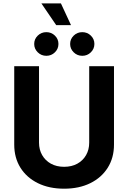

<svg xmlns="http://www.w3.org/2000/svg" viewBox="-20 -1126 772 1156"><path d="M366 10.1Q275.8 10.1 208.2 -23.2Q140.5 -56.5 103.1 -116.2Q65.7 -176 65.7 -255.2V-727.5H214.9V-267.5Q214.9 -225 233.8 -192.2Q252.6 -159.3 286.5 -140.5Q320.4 -121.7 366 -121.7Q411.8 -121.7 445.7 -140.5Q479.6 -159.3 498.3 -192.2Q517.1 -225 517.1 -267.5V-727.5H666.3V-255.2Q666.3 -176 628.7 -116.2Q591.2 -56.5 523.7 -23.2Q456.1 10.1 366 10.1ZM475.4 -790Q445.1 -790 423.7 -811Q402.3 -832 402.3 -861.3Q402.3 -890.8 423.7 -911.6Q445.1 -932.4 475.4 -932.4Q505.7 -932.4 527 -911.6Q548.3 -890.9 548.3 -861.4Q548.3 -831.9 527 -811Q505.7 -790 475.4 -790ZM259 -790Q228.8 -790 207.3 -811Q185.9 -832 185.9 -861.3Q185.9 -890.8 207.3 -911.6Q228.8 -932.4 259 -932.4Q289.3 -932.4 310.6 -911.6Q331.9 -890.9 331.9 -861.4Q331.9 -831.9 310.6 -811Q289.3 -790 259 -790ZM318.4 -974.7 229.2 -1105.5H346.8L407.5 -974.7Z"/></svg>

Font: Inter Variable LoSnoCo
Style: Regular
Weight: 400
Designer: Rasmus Andersson
Foundry: rsms
Version: Version 4.000;git-a52131595; featfreeze: case,dlig,ss01,ss02